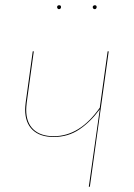

<svg xmlns="http://www.w3.org/2000/svg" viewBox="-20 -713 511 733"><path d="M323 0H319L361 -296Q326 -248 283 -219Q240 -190 185 -190Q133 -190 104.5 -217Q76 -244 76 -295Q76 -303 78 -321L105 -517H109L82 -321Q80 -303 80 -294Q80 -245 107.5 -219Q135 -193 185 -193Q285 -193 361 -302L391 -517H395ZM198 -686Q198 -689 200 -691Q202 -693 206 -693Q213 -693 213 -686Q213 -683 211 -680.5Q209 -678 205 -678Q202 -678 200 -680.5Q198 -683 198 -686ZM334 -686Q334 -689 336.5 -691Q339 -693 342 -693Q349 -693 349 -686Q349 -683 347 -680.5Q345 -678 342 -678Q338 -678 336 -680.5Q334 -683 334 -686Z"/></svg>

Font: Fira Sans Condensed Four
Style: Italic
Weight: 100
Width: 3
Italic angle: -8°
Designer: bBox Type GmbH & Carrois Corporate GbR & Edenspiekermann AG
Foundry: bBox Type GmbH & Carrois Corporate GbR & Edenspiekermann AG
Version: Version 4.301